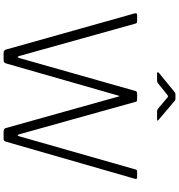

<svg xmlns="http://www.w3.org/2000/svg" viewBox="16 -1011 995 1067"><g transform="rotate(90 513.5 -477.5)"><path d="M966 -742Q972 -742 973.5 -739Q975 -736 974 -731L767 -12Q764 0 750 0H712Q696 0 692 -11L516 -640Q515 -644 514 -644Q513 -644 512 -640L332 -12Q328 0 314 0H275Q260 0 256 -11L54 -730Q53 -736 55.5 -739Q58 -742 64 -742H97Q104 -742 106.5 -740.5Q109 -739 111 -733L291 -88Q294 -78 297 -78.5Q300 -79 303 -89L486 -734Q487 -737 490 -739.5Q493 -742 501 -742H533Q539 -742 542 -740.5Q545 -739 546 -733L726 -88Q729 -78 732 -78.5Q735 -79 738 -89L922 -734Q923 -739 926.5 -740.5Q930 -742 935 -742H966ZM583 -859 525 -908Q518 -914 515.5 -914Q513 -914 505 -908L444 -859Q439 -855 436 -854Q433 -853 428 -853H387Q382 -853 381.5 -856Q381 -859 385 -863L485 -945Q490 -950 494.5 -952.5Q499 -955 506 -955H529Q535 -955 539 -952Q543 -949 546 -946L644 -863Q657 -853 643 -853H598Q594 -853 590.5 -854.5Q587 -856 583 -859Z"/></g></svg>

Font: Libre Franklin Thin ExtraLight
Style: Regular
Weight: 250
Version: Version 3.000